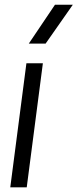

<svg xmlns="http://www.w3.org/2000/svg" viewBox="-20 -800 331 820"><path d="M214.8 -779.8H291L174.8 -613.8H103ZM23.9 0 92.8 -529.8H163.1L94.2 0Z"/></svg>

Font: Cooper Hewitt
Style: Book Italic
Weight: 706
Designer: Village Type and Design LLC
Foundry: Cooper Hewitt Smithsonian Design Museum
Version: 1.000